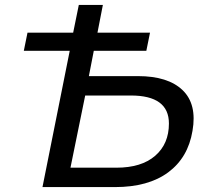

<svg xmlns="http://www.w3.org/2000/svg" viewBox="-20 -762 850 782"><path d="M153 0 264 -555H77L92 -629H278L301 -742H399L377 -629H591L576 -555H362L342 -452H542Q664 -452 723.5 -395Q783 -338 764 -229Q746 -120 665 -60Q584 0 448 0ZM267 -79H454Q556 -79 612 -127.5Q668 -176 668 -259Q668 -373 513 -373H327Z"/></svg>

Font: Montserrat Medium
Style: Italic
Weight: 500
Italic angle: -11.3°
Designer: Julieta Ulanovsky
Foundry: Julieta Ulanovsky
Version: Version 9.000; ttfautohint (v1.8.4.7-5d5b)